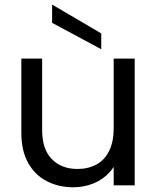

<svg xmlns="http://www.w3.org/2000/svg" viewBox="-20 -802 680 831"><path d="M563 -548.3V0H472V-548.3ZM162.4 -548.3V-239.4Q162.4 -155.5 204.5 -113.1Q246.5 -70.7 315.1 -70.7Q362 -70.7 397.4 -90Q432.9 -109.3 452.4 -148.9Q472 -188.4 472 -246.7L494.9 -140.1Q486.1 -93 457.1 -59.6Q428.1 -26.2 386.4 -8.8Q344.7 8.5 297 8.5Q234.2 8.5 183.2 -17.5Q132.2 -43.5 102.3 -96Q72.4 -148.5 72.4 -227V-548.3ZM205.5 -703.2V-782.3L418.2 -657.4V-589Z"/></svg>

Font: Poppins Variable
Style: Regular
Weight: 100
Designer: Jonny Pinhorn
Foundry: Indian Type Foundry
Version: Version 6.000